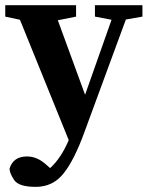

<svg xmlns="http://www.w3.org/2000/svg" viewBox="-30 -500 577 740"><path d="M-9.8 -480H263.2V-436L192.9 -421.9L297.9 -134.8L399.9 -423.8L335.9 -436V-480H519V-436L455.1 -424.8L293.9 13.2Q255.9 117.2 214.8 168.7Q173.8 220.2 107.9 220.2Q42 220.2 24.4 193.6Q6.8 167 6.8 149.9Q21 103 74.2 103Q112.3 103 146 132.8L163.1 147.9Q205.6 109.4 234.9 40L46.9 -423.8L-9.8 -436Z"/></svg>

Font: SourceSerifPro-Bold
Style: Bold
Weight: 700
Designer: Frank Grießhammer
Foundry: Adobe Systems Incorporated
Version: Version 1.014;PS Version 1.0;hotconv 1.0.73;makeotf.lib2.5.5